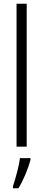

<svg xmlns="http://www.w3.org/2000/svg" viewBox="-20 -780 229 1021"><path d="M122 0V-760H68V0ZM142 71V61H86C82 101 61 174 49 210V221H78C105 178 129 118 142 71Z"/></svg>

Font: Noto Sans Gujarati ExtraCondensed Light
Style: Regular
Weight: 300
Width: 2
Designer: Jelle Bosma - Monotype Design Team, Universal Thirst
Foundry: Monotype Imaging Inc.
Version: Version 2.106